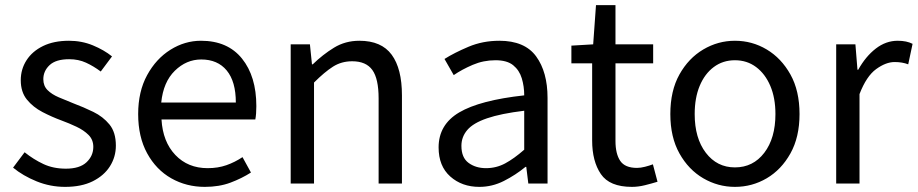

<svg xmlns="http://www.w3.org/2000/svg" viewBox="-20 -716 3580 749"><path d="M234 13Q176 13 123 -8.5Q70 -30 31 -62L76 -122Q111 -94 149.5 -76Q188 -58 237 -58Q291 -58 317.5 -83Q344 -108 344 -143Q344 -171 325.5 -189.5Q307 -208 278.5 -221.5Q250 -235 220 -246Q182 -260 145.5 -279Q109 -298 85 -327.5Q61 -357 61 -403Q61 -446 83.5 -481Q106 -516 148 -536.5Q190 -557 249 -557Q299 -557 342.5 -539Q386 -521 417 -496L373 -437Q345 -458 315.5 -471.5Q286 -485 250 -485Q198 -485 173.5 -462Q149 -439 149 -407Q149 -381 165.5 -364.5Q182 -348 209 -336.5Q236 -325 266 -313Q306 -298 344 -279.5Q382 -261 407 -230.5Q432 -200 432 -148Q432 -104 409 -67.5Q386 -31 342 -9Q298 13 234 13Z M779 13Q707 13 648 -20.5Q589 -54 554 -118Q519 -182 519 -271Q519 -359 554 -423Q589 -487 645 -522Q701 -557 764 -557Q868 -557 924 -487.5Q980 -418 980 -302Q980 -287 979 -273.5Q978 -260 976 -250H610Q615 -163 664 -111.5Q713 -60 790 -60Q830 -60 863 -71.5Q896 -83 926 -103L959 -43Q923 -20 879 -3.5Q835 13 779 13ZM609 -316H900Q900 -398 864.5 -441Q829 -484 765 -484Q707 -484 662 -440Q617 -396 609 -316Z M1114 0V-543H1189L1197 -465H1200Q1239 -503 1283 -530Q1327 -557 1382 -557Q1468 -557 1508 -502.5Q1548 -448 1548 -344V0H1457V-332Q1457 -409 1432.5 -443Q1408 -477 1354 -477Q1312 -477 1279 -456Q1246 -435 1205 -394V0Z M1850 13Q1782 13 1736.5 -27.5Q1691 -68 1691 -141Q1691 -230 1771.5 -277.5Q1852 -325 2025 -344Q2025 -379 2015.5 -410.5Q2006 -442 1982 -461.5Q1958 -481 1913 -481Q1866 -481 1824 -463Q1782 -445 1750 -423L1714 -486Q1752 -510 1807.5 -533.5Q1863 -557 1928 -557Q2027 -557 2071.5 -496Q2116 -435 2116 -334V0H2041L2033 -65H2030Q1991 -33 1945.5 -10Q1900 13 1850 13ZM1876 -60Q1916 -60 1950.5 -78.5Q1985 -97 2025 -132V-284Q1934 -273 1880 -254.5Q1826 -236 1803 -209Q1780 -182 1780 -147Q1780 -101 1808 -80.5Q1836 -60 1876 -60Z M2445 13Q2358 13 2324 -37Q2290 -87 2290 -168V-469H2209V-538L2294 -543L2305 -696H2381V-543H2528V-469H2381V-166Q2381 -116 2399.5 -88.5Q2418 -61 2465 -61Q2479 -61 2496.5 -65.5Q2514 -70 2527 -75L2545 -7Q2522 0 2496 6.5Q2470 13 2445 13Z M2847 13Q2781 13 2723.5 -20.5Q2666 -54 2630.5 -117.5Q2595 -181 2595 -271Q2595 -362 2630.5 -425.5Q2666 -489 2723.5 -523Q2781 -557 2847 -557Q2914 -557 2971 -523Q3028 -489 3063.5 -425.5Q3099 -362 3099 -271Q3099 -181 3063.5 -117.5Q3028 -54 2971 -20.5Q2914 13 2847 13ZM2847 -63Q2918 -63 2961.5 -120Q3005 -177 3005 -271Q3005 -334 2985 -381Q2965 -428 2929.5 -454.5Q2894 -481 2847 -481Q2800 -481 2764.5 -454.5Q2729 -428 2709.5 -381Q2690 -334 2690 -271Q2690 -177 2733.5 -120Q2777 -63 2847 -63Z M3242 0V-543H3317L3325 -444H3328Q3357 -496 3396.5 -526.5Q3436 -557 3482 -557Q3517 -557 3540 -545L3523 -465Q3500 -474 3470 -474Q3436 -474 3398 -446.5Q3360 -419 3333 -349V0Z"/></svg>

Font: Source Han Sans SC
Style: Regular
Weight: 400
Designer: Ryoko NISHIZUKA 西塚涼子 (kana, bopomofo & ideographs); Paul D. Hunt (Latin, Greek & Cyrillic); Sandoll Communications 산돌커뮤니
Foundry: Adobe
Version: Version 2.002;hotconv 1.0.116;makeotfexe 2.5.65601; ttfautoh